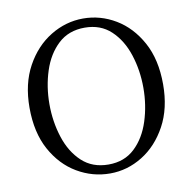

<svg xmlns="http://www.w3.org/2000/svg" viewBox="-83 -830 936 930"><g transform="rotate(-10 384.5 -365.0)"><path d="M153 -365Q153 -279 178 -201.5Q203 -124 254.5 -76Q306 -28 385 -28Q463 -28 514 -76Q565 -124 590 -201.5Q615 -279 615 -365Q615 -451 590 -528Q565 -605 514 -653Q463 -701 385 -701Q306 -701 254.5 -653Q203 -605 178 -528Q153 -451 153 -365ZM385 -746Q470 -746 544.5 -701.5Q619 -657 665.5 -572Q712 -487 712 -365Q712 -247 665.5 -161.5Q619 -76 544.5 -30Q470 16 385 16Q299 16 223.5 -28.5Q148 -73 101.5 -158Q55 -243 55 -365Q55 -483 102 -568.5Q149 -654 224.5 -700Q300 -746 385 -746Z"/></g></svg>

Font: Han-Nom Khai
Style: Regular
Weight: 400
Version: Version 1.200;June 22, 2023;FontCreator 14.0.0.2814 64-bit